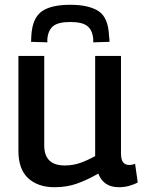

<svg xmlns="http://www.w3.org/2000/svg" viewBox="-20 -773 600 803"><path d="M208 10Q139 10 98 -27.5Q57 -65 57 -142V-539H165V-165Q165 -81 251 -81Q285 -81 315 -91.5Q345 -102 378 -120V-539H486V-133Q486 -104 495.5 -93.5Q505 -83 520 -83Q533 -83 545 -88L556 -10Q540 -1 519.5 4.5Q499 10 477 10Q413 10 391 -47Q346 -21 303 -5.5Q260 10 208 10ZM274 -753Q351 -753 392 -726.5Q433 -700 436 -622Q437 -616 437.5 -610Q438 -604 438 -598L370 -596Q370 -600 370 -603Q370 -606 370 -609Q367 -646 346 -663.5Q325 -681 274 -681Q223 -681 202 -663.5Q181 -646 178 -609Q178 -601 178 -596L110 -598Q110 -604 110.5 -610.5Q111 -617 111 -623Q115 -696 153.5 -724.5Q192 -753 274 -753Z"/></svg>

Font: Georama Medium
Style: Regular
Weight: 500
Designer: Jean-Baptiste Levee
Foundry: Production Type
Version: Version 1.000